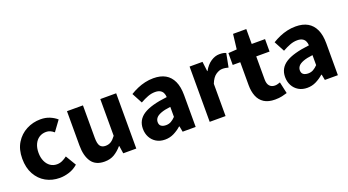

<svg xmlns="http://www.w3.org/2000/svg" viewBox="-53 -1271 3333 1841"><g transform="rotate(-20 1613.5 -351.0)"><path d="M320 14Q241 14 178.5 -21Q116 -56 79 -122.5Q42 -189 42 -282Q42 -376 82.5 -442Q123 -508 190 -543Q257 -578 334 -578Q386 -578 427 -561Q468 -544 499 -517L423 -413Q403 -430 384 -438Q365 -446 344 -446Q303 -446 272.5 -426Q242 -406 225 -369Q208 -332 208 -282Q208 -233 225 -195.5Q242 -158 271.5 -138Q301 -118 338 -118Q367 -118 393 -130Q419 -142 442 -160L506 -53Q465 -17 415.5 -1.5Q366 14 320 14Z M777 14Q685 14 643 -47Q601 -108 601 -214V-564H764V-234Q764 -173 781.5 -149Q799 -125 836 -125Q868 -125 892 -140Q916 -155 941 -189V-564H1103V0H970L958 -79H955Q919 -37 877 -11.5Q835 14 777 14Z M1394 14Q1343 14 1305.5 -8.5Q1268 -31 1247.5 -69.5Q1227 -108 1227 -156Q1227 -246 1303 -295.5Q1379 -345 1546 -364Q1545 -389 1535.5 -408Q1526 -427 1506.5 -437.5Q1487 -448 1456 -448Q1419 -448 1382 -434Q1345 -420 1304 -397L1247 -504Q1283 -526 1321 -542.5Q1359 -559 1400.5 -568.5Q1442 -578 1486 -578Q1559 -578 1608 -550Q1657 -522 1683 -466Q1709 -410 1709 -325V0H1576L1565 -58H1560Q1525 -27 1483.5 -6.5Q1442 14 1394 14ZM1449 -113Q1478 -113 1501 -126Q1524 -139 1546 -162V-264Q1485 -257 1448.5 -243Q1412 -229 1397 -210Q1382 -191 1382 -168Q1382 -139 1400.5 -126Q1419 -113 1449 -113Z M1852 0V-564H1984L1996 -465H1999Q2030 -521 2073 -549.5Q2116 -578 2160 -578Q2184 -578 2199.5 -575Q2215 -572 2227 -566L2200 -427Q2184 -431 2170.5 -433.5Q2157 -436 2139 -436Q2107 -436 2072 -412Q2037 -388 2014 -329V0Z M2516 14Q2447 14 2404.5 -13.5Q2362 -41 2342.5 -90Q2323 -139 2323 -203V-437H2246V-558L2333 -564L2351 -716H2486V-564H2622V-437H2486V-204Q2486 -157 2506 -135Q2526 -113 2560 -113Q2574 -113 2588.5 -117Q2603 -121 2614 -125L2640 -7Q2618 0 2587.5 7Q2557 14 2516 14Z M2845 14Q2794 14 2756.5 -8.5Q2719 -31 2698.5 -69.5Q2678 -108 2678 -156Q2678 -246 2754 -295.5Q2830 -345 2997 -364Q2996 -389 2986.5 -408Q2977 -427 2957.5 -437.5Q2938 -448 2907 -448Q2870 -448 2833 -434Q2796 -420 2755 -397L2698 -504Q2734 -526 2772 -542.5Q2810 -559 2851.5 -568.5Q2893 -578 2937 -578Q3010 -578 3059 -550Q3108 -522 3134 -466Q3160 -410 3160 -325V0H3027L3016 -58H3011Q2976 -27 2934.5 -6.5Q2893 14 2845 14ZM2900 -113Q2929 -113 2952 -126Q2975 -139 2997 -162V-264Q2936 -257 2899.5 -243Q2863 -229 2848 -210Q2833 -191 2833 -168Q2833 -139 2851.5 -126Q2870 -113 2900 -113Z"/></g></svg>

Font: Noto Sans KR Thin ExtraBold
Style: Regular
Weight: 800
Version: Version 2.004-H2;hotconv 1.0.118;makeotfexe 2.5.65603